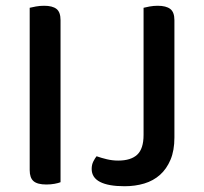

<svg xmlns="http://www.w3.org/2000/svg" viewBox="-20 -634 706 666"><path d="M190 -2Q183 1 169.5 3.5Q156 6 141 6Q110 6 96.5 -5.5Q83 -17 83 -44V-607Q91 -609 104.5 -611.5Q118 -614 133 -614Q162 -614 176 -603Q190 -592 190 -564ZM390 -77Q434 -77 456 -97.5Q478 -118 478 -166V-607Q485 -609 499 -611.5Q513 -614 527 -614Q556 -614 570.5 -603Q585 -592 585 -564V-157Q585 -112 571.5 -80Q558 -48 535 -27.5Q512 -7 480.5 2.5Q449 12 412 12Q356 12 327 -3Q298 -18 298 -48Q298 -63 304 -74.5Q310 -86 315 -92Q332 -86 351 -81.5Q370 -77 390 -77Z"/></svg>

Font: Baloo Thambi 2 Medium
Style: Regular
Weight: 500
Designer: Aadarsh Rajan and Ek Type
Foundry: Ek Type
Version: Version 1.640;hotconv 1.0.111;makeotfexe 2.5.65597; ttfautoh